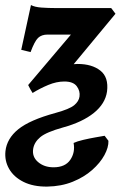

<svg xmlns="http://www.w3.org/2000/svg" viewBox="-47 -478 466 743"><path d="M399.9 -424.8 227.1 -216.3 79.1 -118.2 62 -148.9 227.5 -344.2H137.2Q113.8 -344.2 100.3 -331.3Q86.9 -318.4 71.3 -276.4L35.2 -285.2L72.8 -458.5Q86.9 -450.7 113.5 -448.7Q140.1 -446.8 168 -446.8H383.3ZM367.2 -124Q360.4 -76.7 316.2 -41Q272 -5.4 197.3 15.1Q132.3 33.2 109.1 52.5Q85.9 71.8 81.5 97.2Q76.2 128.4 100.1 148.9Q124 169.4 160.2 169.4Q205.1 169.4 224.9 140.6Q244.6 111.8 237.8 75.2Q251.5 68.8 275.4 63.2Q299.3 57.6 322.8 53.5Q346.2 49.3 357.9 47.4L372.6 66.9Q373.5 91.8 357.2 122.1Q340.8 152.3 309.6 179.9Q278.3 207.5 234.4 225.3Q190.4 243.2 135.3 244.1Q81.5 244.6 43.9 225.8Q6.3 207 -11.7 175.5Q-29.8 144 -25.9 106.9Q-20.5 58.1 23.7 22.2Q67.9 -13.7 168 -41Q221.7 -55.7 240 -70.8Q258.3 -85.9 260.7 -104.5Q263.7 -126 250 -144.3Q236.3 -162.6 202.1 -162.6Q171.9 -162.6 140.1 -149.4Q108.4 -136.2 79.1 -118.2Q77.1 -120.6 70.3 -132.8Q63.5 -145 62 -148.9Q85.4 -165.5 119.1 -184.6Q152.8 -203.6 188.7 -217Q224.6 -230.5 253.4 -230.5Q308.6 -230.5 341.3 -204.8Q374 -179.2 367.2 -124Z"/></svg>

Font: Gentium Book Plus
Style: Bold Italic
Weight: 700
Italic angle: -8°
Designer: Victor Gaultney, Annie Olsen, Iska Routamaa, Becca Hirsbrunner
Foundry: SIL International
Version: Version 6.101